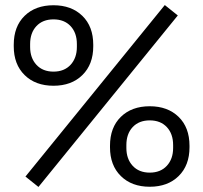

<svg xmlns="http://www.w3.org/2000/svg" viewBox="-20 -734 813 768"><path d="M133.8 13.8 81.8 -27.8 639.2 -713.8 691.2 -672.2ZM420 -144.8V-151Q420 -224.2 463.4 -266.6Q506.8 -309 579 -309Q650.8 -309 694.4 -266.6Q738 -224.2 738 -151V-144.8Q738 -72.5 694.6 -29.8Q651.2 13 579 13Q506.8 13 463.4 -29.8Q420 -72.5 420 -144.8ZM672.5 -142.2V-153.8Q672.5 -198.5 647.4 -225.5Q622.2 -252.5 579 -252.5Q535.8 -252.5 510.6 -225.5Q485.5 -198.5 485.5 -153.8V-142.2Q485.5 -98.2 510.6 -70.9Q535.8 -43.5 579 -43.5Q622.2 -43.5 647.4 -70.9Q672.5 -98.2 672.5 -142.2ZM35 -548.8V-555Q35 -628.2 78.4 -670.6Q121.8 -713 194 -713Q265.8 -713 309.4 -670.6Q353 -628.2 353 -555V-548.8Q353 -476.5 309.6 -433.8Q266.2 -391 194 -391Q121.8 -391 78.4 -433.8Q35 -476.5 35 -548.8ZM287.5 -546.2V-557.8Q287.5 -602.5 262.4 -629.5Q237.2 -656.5 194 -656.5Q150.8 -656.5 125.6 -629.5Q100.5 -602.5 100.5 -557.8V-546.2Q100.5 -502.2 125.6 -474.9Q150.8 -447.5 194 -447.5Q237.2 -447.5 262.4 -474.9Q287.5 -502.2 287.5 -546.2Z"/></svg>

Font: Space 7353
Style: Regular
Weight: 400
Designer: Christine Claussen + Ruben Lyon  (Space 7353)
Version: Version 1.000;FEAKit 1.0